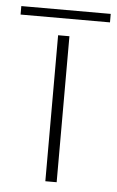

<svg xmlns="http://www.w3.org/2000/svg" viewBox="-118 -641 411 676"><g transform="rotate(5 88.0 -303.5)"><path d="M-70 -577V-607H246V-577ZM68 0V-516H108V0Z"/></g></svg>

Font: Stick No Bills ExtraLight
Style: Regular
Weight: 200
Designer: Kosala Senevirathne, Siva Puranthara, Lasantha Premarathna, Tharique Azeez
Foundry: mooniak
Version: Version 2.000